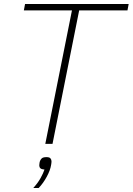

<svg xmlns="http://www.w3.org/2000/svg" viewBox="-20 -718 662 958"><path d="M616 -666H375L242 0H206L339 -666H99L105 -698H622ZM212 66Q227 66 232 72.5Q237 79 237 87Q237 91 236.5 95Q236 99 235 105Q231 131 213.5 163.5Q196 196 173 220H146Q169 195 182.5 170.5Q196 146 202 128Q187 127 181.5 121.5Q176 116 176 108Q176 106 176.5 101Q177 96 178 90Q181 79 188 72.5Q195 66 212 66Z"/></svg>

Font: IBM Plex Sans ExtraLight
Style: Italic
Weight: 250
Italic angle: -11.31°
Designer: Mike Abbink, Paul van der Laan, Pieter van Rosmalen
Foundry: Bold Monday
Version: Version 3.201